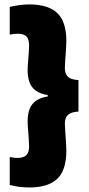

<svg xmlns="http://www.w3.org/2000/svg" viewBox="-20 -698 392 848"><path d="M23 -667.5Q42 -672 64.2 -675.2Q86.5 -678.5 109 -678.5Q192 -678.5 232.5 -640.8Q273 -603 273 -516.5Q273 -502.5 271.5 -479.2Q270 -456 268.2 -433.5Q266.5 -411 266.5 -398.5Q266.5 -381 272.5 -369.2Q278.5 -357.5 291.8 -351.5Q305 -345.5 326.5 -344.5V-205Q305 -204 291.8 -198Q278.5 -192 272.5 -180.5Q266.5 -169 266.5 -151.5Q266.5 -139.5 268.2 -116.8Q270 -94 271.5 -70.8Q273 -47.5 273 -33Q273 54.5 232.5 92.2Q192 130 109 130Q86.5 130 64.5 127Q42.5 124 23 119V-4.5Q30 -3 38.2 -1.8Q46.5 -0.5 56 -0.5Q84.5 -0.5 96.5 -12.8Q108.5 -25 108.5 -52.5Q108.5 -64 107 -84.8Q105.5 -105.5 103.8 -127Q102 -148.5 102 -161Q102 -192.5 110.5 -215.8Q119 -239 140 -253.8Q161 -268.5 198 -273L191 -269.5V-278Q157.5 -283.5 138 -297.8Q118.5 -312 110.2 -335Q102 -358 102 -388.5Q102 -401.5 103.8 -422.8Q105.5 -444 107 -465Q108.5 -486 108.5 -497Q108.5 -524.5 97 -536.8Q85.5 -549 58 -549Q48 -549 39 -547.8Q30 -546.5 23 -545Z"/></svg>

Font: Anek Telugu Medium ExtraBold
Style: Regular
Weight: 800
Version: Version 1.003